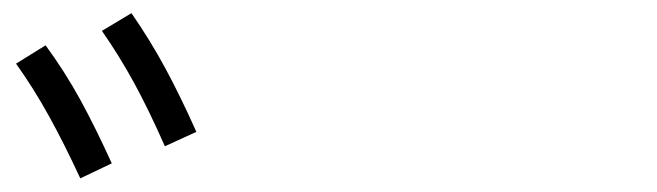

<svg xmlns="http://www.w3.org/2000/svg" viewBox="-20 -838 978 286"><path d="M3.9 -743.2 47.9 -770.5Q76.2 -731.9 98.9 -690.7Q121.6 -649.4 146.5 -594.7L99.6 -572.3Q75.2 -625 52.7 -665.5Q30.3 -706.1 3.9 -743.2ZM131.8 -792 175.8 -818.4Q203.6 -778.3 226.3 -736.3Q249 -694.3 272.5 -641.6L225.6 -620.1Q201.7 -674.3 179.7 -714.6Q157.7 -754.9 131.8 -792Z"/></svg>

Font: Pretendard Light
Style: Regular
Weight: 300
Designer: Base glyphs from Inter by Rasmus Andersson; Hangeul glyphs from Noto Sans CJK(Source Han Sans) by Jang Soo-young and Kan
Foundry: Kil Hyung-jin
Version: Version 1.309